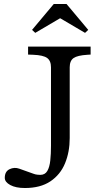

<svg xmlns="http://www.w3.org/2000/svg" viewBox="-20 -934 503 964"><path d="M105 10Q59 10 31.5 -5Q4 -20 4 -41Q4 -73 28 -84.5Q52 -96 77 -87L147 -62Q157 -58 167 -57Q177 -56 182 -56Q206 -56 217.5 -75.5Q229 -95 232.5 -128.5Q236 -162 236 -202V-596Q236 -629 216.5 -643Q197 -657 147 -659L121 -660V-700H435V-660L419 -659Q369 -656 349.5 -642.5Q330 -629 330 -596V-241Q330 -171 306.5 -114Q283 -57 233 -23.5Q183 10 105 10ZM157 -769 141 -784 250 -914H314L423 -784L407 -769L283 -842H281Z"/></svg>

Font: Hedvig Letters Serif 12pt
Style: Regular
Weight: 400
Designer: Alexander Örn & Tor Weibull
Foundry: Kanon Foundry
Version: Version 1.000; ttfautohint (v1.8.4.7-5d5b)